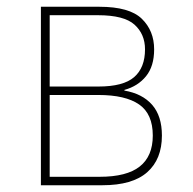

<svg xmlns="http://www.w3.org/2000/svg" viewBox="-20 -548 570 568"><path d="M101 0V-528H274Q363 -528 399.5 -492.5Q436 -457 436 -402Q436 -352 412 -322.5Q388 -293 348 -282V-280Q401 -271 430 -238Q459 -205 459 -147Q459 -77 415.5 -38.5Q372 0 283 0ZM127 -292H271Q345 -292 377 -320Q409 -348 409 -402Q409 -447 378 -475Q347 -503 270 -503H127ZM127 -25H275Q355 -25 393.5 -55.5Q432 -86 432 -147Q432 -211 391.5 -239Q351 -267 271 -267H127Z"/></svg>

Font: Noto Sans Mono Condensed Thin
Style: Regular
Weight: 100
Width: 3
Designer: Monotype Design Team
Foundry: Monotype Imaging Inc.
Version: Version 2.014; ttfautohint (v1.8.4.7-5d5b)